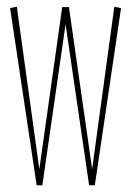

<svg xmlns="http://www.w3.org/2000/svg" viewBox="-20 -551 390 571"><path d="M89 0 10 -527 30 -531 97 -48 165 -530H185L254 -48L320 -531L340 -527L262 0H245L175 -479L106 0Z"/></svg>

Font: Georama ExtraCondensed Thin
Style: Regular
Weight: 100
Width: 2
Designer: Jean-Baptiste Levee
Foundry: Production Type
Version: Version 1.001